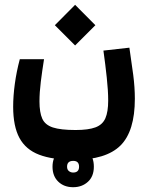

<svg xmlns="http://www.w3.org/2000/svg" viewBox="-20 -488 626 805"><path d="M289.1 182.1Q200.2 182.1 144 160.6Q87.9 139.2 61.5 90.3Q35.2 41.5 35.2 -40.5Q35.2 -85 42.2 -136.7Q49.3 -188.5 63 -239.7H164.6Q156.7 -190.4 151.1 -145.3Q145.5 -100.1 145.5 -63Q145.5 -16.6 157.2 9.5Q168.9 35.6 201.7 46.4Q234.4 57.1 296.9 57.1Q350.6 57.1 380.4 45.9Q410.2 34.7 421.9 7.6Q433.6 -19.5 433.6 -66.4Q433.6 -107.4 427.7 -162.1Q421.9 -216.8 413.6 -275.9L522.5 -288.1Q531.7 -227.1 538.6 -174.1Q545.4 -121.1 545.4 -74.2Q545.4 62.5 484.9 122.3Q424.3 182.1 289.1 182.1ZM294.9 -297.4 210 -382.3 294.9 -467.8 379.9 -382.3ZM286.6 296.9Q248.5 296.9 224.4 273.7Q200.2 250.5 200.2 210.9Q200.2 171.9 225.1 148.4Q250 125 286.6 125Q323.7 125 348.6 147.2Q373.5 169.4 373.5 210.9Q373.5 251.5 348.6 274.2Q323.7 296.9 286.6 296.9ZM286.6 235.4Q311.5 235.4 311.5 210.9Q311.5 186.5 287.1 186.5Q261.2 186.5 261.2 210.9Q261.2 223.1 268.8 229.2Q276.4 235.4 286.6 235.4Z"/></svg>

Font: Cascadia Mono PL SemiBold
Style: Regular
Weight: 600
Monospace: yes
Designer: Aaron Bell
Foundry: Saja Typeworks
Version: Version 2404.023; ttfautohint (v1.8.4)